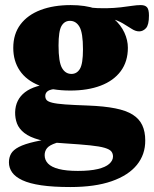

<svg xmlns="http://www.w3.org/2000/svg" viewBox="-20 -500 620 774"><path d="M263.5 254Q194 254 146.5 247Q99 240 70.2 226.5Q41.5 213 28.8 194.8Q16 176.5 16 154.5Q16 135 24.5 119.8Q33 104.5 56 92.5Q79 80.5 121 71Q163 61.5 230 53.5H286L286.5 62Q234 67.5 206.8 76.2Q179.5 85 169.8 97Q160 109 160 125.5Q160 145 173.5 159.2Q187 173.5 216.8 181.2Q246.5 189 294 189Q342.5 189 374 181.5Q405.5 174 420.5 160.5Q435.5 147 435.5 131Q435.5 119 428.8 110.5Q422 102 402 96Q382 90 343.5 86Q305 82 242 78Q179 74.5 139.2 63.8Q99.5 53 78 36Q56.5 19 48.5 -2.2Q40.5 -23.5 41 -48Q42.5 -98.5 80.5 -128Q118.5 -157.5 199 -164.5L214 -142.5Q183 -140.5 172.8 -133Q162.5 -125.5 162.5 -113Q162.5 -103 168.2 -96.5Q174 -90 191.2 -85.8Q208.5 -81.5 243.2 -79Q278 -76.5 336 -74.5Q400.5 -72 444.5 -63.2Q488.5 -54.5 515 -37.8Q541.5 -21 553.5 4.8Q565.5 30.5 565.5 66Q566 122.5 531.8 164.8Q497.5 207 430.2 230.5Q363 254 263.5 254ZM264 -135Q188.5 -135 137.2 -155.8Q86 -176.5 59.8 -215.2Q33.5 -254 33.5 -307Q33.5 -363 62.5 -401.5Q91.5 -440 143.8 -459.8Q196 -479.5 265 -479.5Q324 -479.5 367.2 -464.5Q410.5 -449.5 439 -424.2Q467.5 -399 481.5 -368.5Q495.5 -338 495.5 -307.5Q495.5 -252 466.8 -213.2Q438 -174.5 386 -154.8Q334 -135 264 -135ZM268 -202Q290 -202 302.2 -222.5Q314.5 -243 314.5 -301Q314.5 -367.5 300.5 -391.8Q286.5 -416 262 -416Q240 -416 228 -395.5Q216 -375 216 -316.5Q216 -250.5 229.8 -226.2Q243.5 -202 268 -202ZM343 -432.5 335 -470Q376 -466 408.5 -466.8Q441 -467.5 466.8 -470.5Q492.5 -473.5 512.2 -476.5Q532 -479.5 547.5 -479.5Q565 -479.5 572.8 -470.5Q580.5 -461.5 580.5 -437.5Q580.5 -399.5 568.5 -386.5Q556.5 -373.5 541 -373.5Q526.5 -373.5 511.2 -383.5Q496 -393.5 474.8 -406Q453.5 -418.5 422 -427Q390.5 -435.5 343 -432.5Z"/></svg>

Font: Newsreader ExtraBold
Style: Regular
Weight: 800
Designer: Hugues Gentile
Foundry: Production Type
Version: Version 1.003